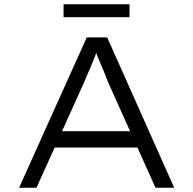

<svg xmlns="http://www.w3.org/2000/svg" viewBox="-20 -874 900 894"><path d="M69 0 384 -700H479L791 0H704L483 -492Q473 -518 464.5 -539Q456 -560 448 -578Q440 -596 432.5 -615.5Q425 -635 417 -659L440 -660Q430 -632 422 -611.5Q414 -591 406.5 -572.5Q399 -554 390 -534Q381 -514 370 -487L150 0ZM200 -187 231 -263H624L645 -187ZM276 -794V-854H583V-794Z"/></svg>

Font: Lexend Mega Light
Style: Regular
Weight: 300
Version: Version 1.007